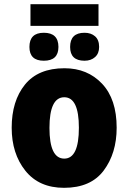

<svg xmlns="http://www.w3.org/2000/svg" viewBox="-20 -890 618 920"><path d="M126 -870V-766H452V-870ZM121 -665Q121 -599 190 -599Q260 -599 260 -665Q260 -733 190 -733Q121 -733 121 -665ZM316 -665Q316 -599 385 -599Q416 -599 435.5 -616.5Q455 -634 455 -665Q455 -699 435.5 -716Q416 -733 385 -733Q316 -733 316 -665ZM289 -563Q163 -563 99.5 -484.5Q36 -406 36 -278Q36 -154 101.5 -72Q167 10 287 10Q415 10 477 -73Q539 -156 539 -278Q539 -415 469 -489Q399 -563 289 -563ZM288 -424Q358 -424 358 -278Q358 -130 288 -130Q217 -130 217 -277Q217 -424 288 -424Z"/></svg>

Font: Noto Sans UI SemiCondensed Black
Style: Regular
Weight: 900
Width: 4
Designer: Monotype Design Team
Foundry: Monotype Imaging Inc.
Version: 1.001